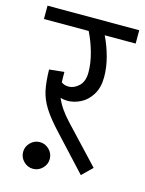

<svg xmlns="http://www.w3.org/2000/svg" viewBox="-127 -707 620 821"><g transform="rotate(15 183.0 -297.0)"><path d="M0 0ZM386 -583H249Q269 -542 281 -497Q293 -452 293 -409Q293 -363 273.5 -331.5Q254 -300 225 -285.5Q196 -271 167 -271Q151 -271 136 -276Q153 -233 198 -185L350 -23L305 21L167 -128Q120 -178 97 -214.5Q74 -251 66 -288Q58 -325 57 -380L123 -387Q123 -355 124 -341Q137 -331 156 -331Q180 -331 201.5 -351Q223 -371 223 -412Q223 -452 210.5 -497.5Q198 -543 178 -583H-20V-642H386ZM100 -70Q124 -70 141.5 -52.5Q159 -35 159 -11Q159 13 141.5 30.5Q124 48 100 48Q76 48 58.5 30.5Q41 13 41 -11Q41 -35 58.5 -52.5Q76 -70 100 -70Z"/></g></svg>

Font: Martel Sans Light
Style: Regular
Weight: 300
Designer: Dan Reynolds and Mathieu Réguer
Foundry: Dan Reynolds and Mathieu Réguer
Version: Version 1.002; ttfautohint (v1.1) -l 5 -r 5 -G 72 -x 0 -D la